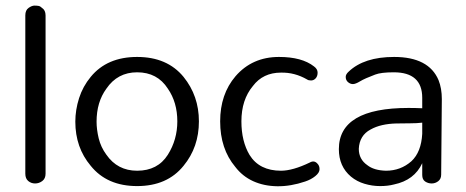

<svg xmlns="http://www.w3.org/2000/svg" viewBox="-20 -645 1637 675"><path d="M69 -590.8Q69 -609.2 80.5 -617.2Q92 -625.3 101.1 -625.3Q110.3 -625.3 116.1 -624.1Q121.8 -623 127.6 -617.2Q140.2 -609.2 140.2 -590.8V-34.5Q140.2 -17.2 128.7 -8.6Q117.2 0 103.4 0Q89.7 0 79.3 -8.6Q69 -17.2 69 -34.5Z M244.8 -217.2Q244.8 -258.6 258 -300Q271.3 -341.4 298.9 -374.7Q356.3 -444.8 462.1 -444.8Q567.8 -444.8 625.3 -374.7Q679.3 -308 679.3 -218.4Q679.3 -127.6 625.3 -62.1Q567.8 9.2 462.1 9.2Q356.3 9.2 298.9 -62.1Q244.8 -126.4 244.8 -217.2ZM319.5 -217.2Q319.5 -189.7 327 -158.6Q334.5 -127.6 354 -101.1Q393.1 -44.8 462.1 -44.8Q534.5 -44.8 570.1 -101.1Q603.4 -154 603.4 -218.4Q603.4 -285.1 570.1 -333.3Q533.3 -390.8 462.1 -390.8Q393.1 -390.8 354 -333.3Q319.5 -286.2 319.5 -217.2Z M754 -218.4Q754 -313.8 808 -377Q866.7 -444.8 960.9 -444.8Q1041.4 -444.8 1083.9 -411.5Q1096.6 -402.3 1096.6 -389.7Q1096.6 -377 1089.7 -369.5Q1082.8 -362.1 1073.6 -362.1Q1064.4 -362.1 1059.8 -365.5Q1016.1 -390.8 967.8 -389.7Q904.6 -389.7 869 -342.5Q828.7 -294.3 828.7 -218.4Q828.7 -148.3 857.5 -100Q892 -44.8 967.8 -44.8Q1009.2 -44.8 1069 -73.6Q1085.1 -82.8 1096.6 -69Q1103.4 -62.1 1103.4 -50Q1103.4 -37.9 1088.5 -25.9Q1073.6 -13.8 1052.9 -6.9Q1002.3 10.3 955.2 9.8Q908 9.2 870.1 -8Q832.2 -25.3 806.9 -58.6Q754 -121.8 754 -218.4Z M1416.1 -265.5Q1440.2 -265.5 1464.4 -264.4V-301.1Q1464.4 -390.8 1364.4 -390.8Q1319.5 -390.8 1298.9 -382.8Q1262.1 -369 1246 -359.2Q1229.9 -349.4 1220.7 -349.4Q1211.5 -349.4 1203.4 -356.3Q1195.4 -363.2 1195.4 -374.7Q1195.4 -383.9 1205.7 -393.1Q1259.8 -444.8 1365.5 -444.8Q1487.4 -444.8 1521.8 -363.2Q1533.3 -334.5 1533.3 -296.6L1531 -31Q1531 -16.1 1520.7 -8Q1510.3 0 1497.7 0Q1485.1 0 1474.7 -6.9Q1464.4 -13.8 1464.4 -29.9V-71.3Q1436.8 -11.5 1365.5 3.4Q1343.7 9.2 1316.1 9.2Q1288.5 9.2 1261.5 1.1Q1234.5 -6.9 1213.8 -24.1Q1171.3 -59.8 1171.3 -120.7Q1171.3 -265.5 1416.1 -265.5ZM1464.4 -213.8Q1446 -211.5 1421.8 -211.5Q1397.7 -211.5 1372.4 -210.9Q1347.1 -210.3 1324.1 -205.2Q1301.1 -200 1282.8 -189.7Q1243.7 -169 1241.4 -121.8Q1241.4 -85.1 1271.3 -64.4Q1294.3 -46 1336.8 -44.8Q1388.5 -44.8 1426.4 -78.2Q1460.9 -110.3 1464.4 -174.7Z"/></svg>

Font: Mallanna
Style: Regular
Weight: 400
Designer: Purushoth Kumar Guthula
Foundry: Andhrapradesh Society for Knowledge Networks
Version: Version 1.0.4; ttfautohint (vUNKNOWN) -l 7 -r 28 -G 50 -x 13